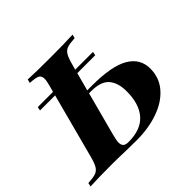

<svg xmlns="http://www.w3.org/2000/svg" viewBox="-185 -790 972 972"><g transform="rotate(-45 301.5 -304.0)"><path d="M594 -208Q594 -143 553.5 -96Q513 -49 443.5 -24.5Q374 0 288 0L215 -1Q155 -3 116 -3Q11 -3 -42 0L-38 -20Q-2 -22 16 -28Q34 -34 44.5 -51Q55 -68 65 -106L157 -453H49L53 -473H162L170 -502Q179 -534 179 -550Q179 -572 164 -579Q149 -586 111 -588L116 -608Q165 -605 273 -605Q374 -605 437 -608L432 -588Q395 -586 377.5 -580Q360 -574 349.5 -557Q339 -540 329 -502L321 -473H448L444 -453H316L290 -356H323Q465 -356 529.5 -318Q594 -280 594 -208ZM428 -211Q428 -272 399.5 -305.5Q371 -339 302 -339H286L224 -106Q215 -72 215 -57Q215 -40 223.5 -31.5Q232 -23 253 -23Q342 -23 385 -72Q428 -121 428 -211Z"/></g></svg>

Font: Playfair Display SC
Style: Bold Italic
Weight: 700
Italic angle: -14°
Designer: Claus Eggers Sørensen
Foundry: Claus Eggers Sørensen
Version: Version 1.200; ttfautohint (v1.6)